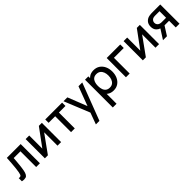

<svg xmlns="http://www.w3.org/2000/svg" viewBox="352 -2063 3811 3811"><g transform="rotate(-45 2257.0 -157.5)"><path d="M20 0V-88.5Q33 -86 43 -86Q57 -86 69.2 -91.8Q81.5 -97.5 89.2 -117Q97 -136.5 102.5 -167.5Q111 -213 117.2 -271.2Q123.5 -329.5 128.5 -397.5Q133.5 -465.5 137.5 -540H525.5V0H420.5V-441.5H231.5Q228.5 -402 224.8 -357.8Q221 -313.5 216.5 -270Q212 -226.5 207 -188.5Q202 -150.5 196.5 -123.5Q186.5 -69.5 167.2 -37.8Q148 -6 123 0.5Q98 7 79 7Q53.5 7 20 0Z M1120.5 -540V0H1020V-375.5L750 0H665V-540H765.5V-172L1036 -540Z M1400 0V-446H1215.5V-540H1689V-446H1504.5V0Z M1857 240 1946 -2.5 1727.5 -540H1836.5L1996.5 -134.5L2148.5 -540H2254.5L1956.5 240Z M2586 15Q2508.5 15 2456 -22.5Q2446 -29.5 2437 -38V240H2332V-540H2425V-491.5Q2439 -506 2455.5 -518Q2507.5 -555 2584 -555Q2660 -555 2715.2 -517.8Q2770.5 -480.5 2800.5 -416.2Q2830.5 -352 2830.5 -270.5Q2830.5 -189.5 2800.8 -124.8Q2771 -60 2716.2 -22.5Q2661.5 15 2586 15ZM2571.5 -79.5Q2621.5 -79.5 2654.2 -105Q2687 -130.5 2703.2 -173.8Q2719.5 -217 2719.5 -270.5Q2719.5 -323.5 2703.2 -366.5Q2687 -409.5 2653.5 -435Q2620 -460.5 2568 -460.5Q2519 -460.5 2487.2 -436.5Q2455.5 -412.5 2440.2 -369.5Q2425 -326.5 2425 -270.5Q2425 -214.5 2440 -171.5Q2455 -128.5 2487.5 -104Q2520 -79.5 2571.5 -79.5Z M2940.5 0V-540H3320.5V-441.5H3045V0Z M3870.5 -540V0H3770V-375.5L3500 0H3415V-540H3515.5V-172L3786 -540Z M4339 0V-187.5H4232Q4222.5 -187.5 4211.5 -188L4092 0H3980.5L4109.5 -201.5Q4067 -215.5 4036.5 -247.5Q3996 -289 3996 -362.5Q3996 -433.5 4034.2 -476.8Q4072.5 -520 4131.5 -532.5Q4157 -538.5 4183.8 -539.2Q4210.5 -540 4229 -540H4443.5L4444 0ZM4223 -271.5H4339V-456H4223Q4212 -456 4196 -455Q4180 -454 4165 -449.5Q4149.5 -445 4135.2 -433.5Q4121 -422 4112 -404.2Q4103 -386.5 4103 -363.5Q4103 -329 4122.5 -306.8Q4142 -284.5 4169 -277.5Q4183.5 -273.5 4198 -272.5Q4212.5 -271.5 4223 -271.5Z"/></g></svg>

Font: Cns Manrope SemBd
Style: Regular
Weight: 600
Designer: Mikhail Sharanda
Foundry: Mikhail Sharanda
Version: Version 4.504